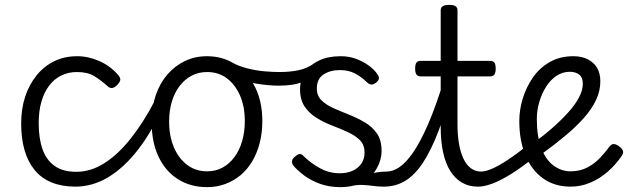

<svg xmlns="http://www.w3.org/2000/svg" viewBox="-20 -750 2618 789"><path d="M291 17Q179 17 123 -50.5Q67 -118 67 -243Q67 -303 83.5 -353Q100 -403 130.5 -440.5Q161 -478 203 -498.5Q245 -519 297 -519Q343 -519 388.5 -499Q434 -479 468 -439Q476 -428 474 -420Q472 -412 462 -401Q451 -390 441.5 -388.5Q432 -387 423 -395Q394 -421 367 -437.5Q340 -454 296 -454Q261 -454 231.5 -439.5Q202 -425 181.5 -397.5Q161 -370 150 -331.5Q139 -293 139 -244Q139 -182 154.5 -137.5Q170 -93 204 -68.5Q238 -44 293 -44Q305 -44 311.5 -34.5Q318 -25 317.5 -13.5Q317 -2 310.5 7.5Q304 17 291 17Z M289 17Q281 17 276.5 7.5Q272 -2 272 -13.5Q272 -25 277.5 -34.5Q283 -44 294 -44Q353 -44 409 -79.5Q465 -115 517 -180.5Q569 -246 616 -336Q621 -345 630.5 -341.5Q640 -338 647.5 -330Q655 -322 650 -312Q605 -210 548 -136Q491 -62 426 -22.5Q361 17 289 17Z M831 19Q763 19 711.5 -13.5Q660 -46 631.5 -106Q603 -166 603 -250Q603 -309 620 -358.5Q637 -408 667.5 -443.5Q698 -479 739.5 -499Q781 -519 831 -519Q897 -519 948.5 -484.5Q1000 -450 1029 -390.5Q1058 -331 1058 -253Q1058 -205 1047.5 -163.5Q1037 -122 1017 -88Q997 -54 969 -30.5Q941 -7 906 6Q871 19 831 19ZM831 -46Q866 -46 894 -61Q922 -76 943 -104Q964 -132 975 -170Q986 -208 986 -253Q986 -312 966.5 -357Q947 -402 912.5 -428Q878 -454 831 -454Q796 -454 767.5 -439Q739 -424 718 -396.5Q697 -369 686 -332Q675 -295 675 -250Q675 -191 694.5 -145Q714 -99 749 -72.5Q784 -46 831 -46Z M1125 -398Q1083 -398 1029.5 -407Q976 -416 921 -445Q906 -453 906 -466.5Q906 -480 914.5 -489.5Q923 -499 932 -494Q961 -478 996.5 -469Q1032 -460 1066.5 -457Q1101 -454 1127 -454Q1170 -454 1205 -461Q1240 -468 1269 -488Q1277 -493 1287 -485.5Q1297 -478 1298.5 -465.5Q1300 -453 1282 -443Q1254 -426 1230.5 -416Q1207 -406 1182 -402Q1157 -398 1125 -398Z M1439 -20Q1467 -29 1491 -34.5Q1515 -40 1534.5 -42.5Q1554 -45 1570 -45Q1579 -45 1582 -35.5Q1585 -26 1582.5 -14Q1580 -2 1573.5 7.5Q1567 17 1558 17Q1535 17 1514 14Q1493 11 1469.5 10Q1446 9 1413 16ZM1378 19Q1333 19 1295.5 5.5Q1258 -8 1230.5 -28.5Q1203 -49 1186 -69Q1179 -78 1180 -88Q1181 -98 1193 -107Q1203 -116 1211 -117Q1219 -118 1228 -108Q1258 -79 1295.5 -58.5Q1333 -38 1376 -38Q1406 -38 1428.5 -48Q1451 -58 1464.5 -77Q1478 -96 1478 -123Q1478 -155 1459 -174Q1440 -193 1409.5 -207Q1379 -221 1345 -234Q1311 -247 1281 -265.5Q1251 -284 1232 -312Q1213 -340 1213 -383Q1213 -422 1233 -452.5Q1253 -483 1290.5 -501Q1328 -519 1379 -519Q1415 -519 1444 -508Q1473 -497 1495.5 -480.5Q1518 -464 1531 -445Q1538 -435 1537 -427Q1536 -419 1525 -410Q1514 -402 1505.5 -402.5Q1497 -403 1488 -412Q1463 -436 1437 -449Q1411 -462 1377 -462Q1337 -462 1309.5 -444Q1282 -426 1282 -386Q1282 -357 1301 -338Q1320 -319 1350.5 -305.5Q1381 -292 1415 -278.5Q1449 -265 1479.5 -247Q1510 -229 1529 -201.5Q1548 -174 1548 -130Q1548 -93 1528.5 -58.5Q1509 -24 1471.5 -2.5Q1434 19 1378 19Z M1557 17Q1544 17 1538 7.5Q1532 -2 1533 -14Q1534 -26 1543 -35.5Q1552 -45 1569 -45Q1595 -45 1622 -63.5Q1649 -82 1678 -124Q1707 -166 1738.5 -238Q1770 -310 1803 -417Q1806 -428 1817.5 -429Q1829 -430 1838 -423.5Q1847 -417 1844 -405Q1813 -293 1782.5 -213Q1752 -133 1718.5 -82Q1685 -31 1645.5 -7Q1606 17 1557 17Z M1944 17Q1907 17 1878.5 0.5Q1850 -16 1830.5 -47Q1811 -78 1801 -123.5Q1791 -169 1791 -228V-436H1710Q1697 -436 1691.5 -443.5Q1686 -451 1686 -468Q1686 -486 1691.5 -493Q1697 -500 1710 -500H1791V-708Q1791 -719 1799.5 -724.5Q1808 -730 1826 -730Q1844 -730 1852 -724.5Q1860 -719 1860 -708V-500H1993Q2006 -500 2011.5 -493Q2017 -486 2017 -468Q2017 -451 2011.5 -443.5Q2006 -436 1993 -436H1860V-238Q1860 -196 1866 -160.5Q1872 -125 1884 -99Q1896 -73 1914.5 -59Q1933 -45 1957 -45Q1970 -45 1976 -35.5Q1982 -26 1980.5 -14Q1979 -2 1970 7.5Q1961 17 1944 17Z M1945 17Q1932 17 1926 7.5Q1920 -2 1921 -14Q1922 -26 1931 -35.5Q1940 -45 1957 -45Q1974 -45 2000.5 -56Q2027 -67 2065 -92Q2103 -117 2155 -158Q2165 -165 2174 -162Q2183 -159 2188.5 -150Q2194 -141 2193 -129.5Q2192 -118 2182 -109Q2123 -61 2078 -33.5Q2033 -6 2000.5 5.5Q1968 17 1945 17Z M2325 17Q2259 17 2211.5 -17Q2164 -51 2139 -112Q2114 -173 2114 -253Q2114 -298 2128 -344.5Q2142 -391 2169.5 -431Q2197 -471 2239 -495Q2281 -519 2336 -519Q2371 -519 2396 -506Q2421 -493 2434 -470.5Q2447 -448 2447 -416Q2447 -377 2429.5 -339.5Q2412 -302 2379.5 -265.5Q2347 -229 2304 -193Q2261 -157 2210 -120L2169 -160Q2212 -191 2249 -223.5Q2286 -256 2314.5 -287.5Q2343 -319 2359 -349Q2375 -379 2375 -406Q2375 -432 2360 -443.5Q2345 -455 2321 -455Q2292 -455 2267 -438.5Q2242 -422 2224 -393.5Q2206 -365 2196 -330.5Q2186 -296 2186 -261Q2186 -189 2204.5 -141Q2223 -93 2255 -69.5Q2287 -46 2325 -46Q2364 -46 2394 -62Q2424 -78 2446 -101.5Q2468 -125 2484 -147Q2493 -159 2503.5 -158Q2514 -157 2525 -148Q2536 -140 2539.5 -131Q2543 -122 2536 -111Q2511 -74 2478 -45Q2445 -16 2406 0.5Q2367 17 2325 17Z"/></svg>

Font: Playwrite FR Moderne Light
Style: Regular
Weight: 300
Version: Version 1.002